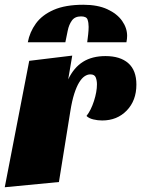

<svg xmlns="http://www.w3.org/2000/svg" viewBox="-31 -766 594 808"><path d="M-11 22 92 -510 273 -532 256 -432Q280 -482 318.5 -506Q357 -530 413 -530Q475 -530 509 -500Q543 -470 543 -410Q543 -343 502.5 -301Q462 -259 399 -259Q380 -259 361.5 -263.5Q343 -268 333 -278Q352 -302 364.5 -341Q377 -380 377 -411Q377 -427 372 -440Q367 -453 349 -453Q337 -453 325 -445Q313 -437 302 -419Q291 -401 281.5 -371.5Q272 -342 265 -298L217 0ZM86 -588Q94 -631 120 -667Q146 -703 195 -724.5Q244 -746 320 -746Q380 -746 421 -727Q462 -708 483 -678Q504 -648 504 -615Q504 -603 501 -588H336Q338 -603 340 -621Q342 -639 342 -653Q342 -670 337.5 -683.5Q333 -697 310 -697Q284 -697 271.5 -679.5Q259 -662 254 -637Q249 -612 244 -588Z"/></svg>

Font: Sansita Swashed Light Black
Style: Regular
Weight: 900
Version: Version 1.003